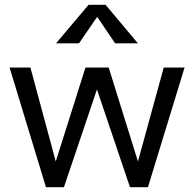

<svg xmlns="http://www.w3.org/2000/svg" viewBox="-20 -782 811 802"><path d="M567 -73 547 -74 664 -500H751L598 0H523L375 -438H395L247 0H172L20 -500H107L222 -74L202 -73L337 -500H434ZM421 -762 556 -601H461L366 -741H406L310 -601H214L350 -762Z"/></svg>

Font: Syne
Style: Regular
Weight: 400
Designer: Lucas Descroix
Foundry: Bonjour Monde
Version: Version 2.200